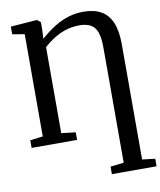

<svg xmlns="http://www.w3.org/2000/svg" viewBox="-104 -835 965 1156"><g transform="rotate(-10 379.0 -257.5)"><path d="M485 239.5V193.5L567 184V-522.5Q567 -580 554.8 -613.8Q542.5 -647.5 515.8 -662.2Q489 -677 447 -677Q385 -677 330.8 -652Q276.5 -627 227.5 -582.5V-56.5L314.5 -46.5V0H36.5V-46.5L114.5 -56.5V-681.5L40 -694V-741L194 -752.5H202.5L223 -736V-694.5L220 -634.5Q263.5 -673.5 306.2 -700Q349 -726.5 393.2 -740Q437.5 -753.5 484.5 -753.5Q550 -753.5 593.2 -729Q636.5 -704.5 658 -653Q679.5 -601.5 679.5 -520.5V184L758.5 193.5L758 239.5Z"/></g></svg>

Font: Merriweather 36pt Medium
Style: Regular
Weight: 500
Version: Version 2.100